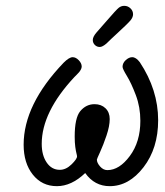

<svg xmlns="http://www.w3.org/2000/svg" viewBox="-20 -634 565 658"><path d="M61 -138Q61 -276 198 -419Q217 -438 229 -438Q240 -438 250 -427.5Q260 -417 260 -406Q260 -401 257 -395.5Q254 -390 251 -386.5Q248 -383 242.5 -377.5Q237 -372 235 -370Q123 -250 123 -141Q123 -102 140 -77Q157 -52 185 -52Q206 -52 225 -70.5Q244 -89 244 -98Q244 -101 242 -108.5Q240 -116 238 -130.5Q236 -145 236 -166Q236 -230 255 -253Q275 -277 304 -277Q327 -277 341.5 -263Q356 -249 356 -226Q356 -202 345 -169.5Q334 -137 323 -113Q312 -89 312 -87Q312 -76 323 -63.5Q334 -51 348 -51Q389 -51 425 -99.5Q461 -148 461 -220Q461 -267 445.5 -308Q430 -349 415 -373.5Q400 -398 400 -405Q400 -418 411 -428Q422 -438 433 -438Q446 -438 459 -421Q522 -326 522 -222Q522 -126 472 -61Q422 4 356 4Q304 4 272 -41Q225 4 175 4Q124 4 92.5 -35.5Q61 -75 61 -138ZM298 -497Q298 -508 311 -523Q325 -539 346 -563Q378 -600 386.5 -607Q395 -614 406 -614Q418 -614 427 -605.5Q436 -597 436 -585Q436 -575 427.5 -564.5Q419 -554 382 -520Q359 -499 345 -485Q331 -473 322 -473Q312 -473 305 -480Q298 -487 298 -497Z"/></svg>

Font: CMU Typewriter Text
Style: LightOblique
Weight: 200
Italic angle: -9.46001°
Version: Version 0.7.0